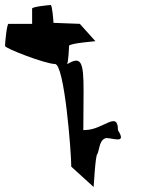

<svg xmlns="http://www.w3.org/2000/svg" viewBox="-29 -759 576 765"><path d="M-9 -576C-9 -566 153 -504 190 -504C228 -504 255 -151 255 -95L344 -14C344 -6 351 -145 359 -145C369 -170 367 -202 394 -209C423 -209 477 -184 441 -240C441 -321 382 -241 310 -241C307 -241 305 -241 303 -240L304 -399C304 -514 294 -537 238 -503C243 -508 246 -566 246 -576C246 -587 359 -595 351 -595L289 -664L184 -668C184 -676 179 -739 173 -739C166 -739 99 -732 99 -725V-664H5C-2 -664 -9 -587 -9 -576ZM330 -193 303 -228C307 -220 311 -207 330 -193Z"/></svg>

Font: Ampere
Style: SuCnd
Weight: 400
Version: Version 1